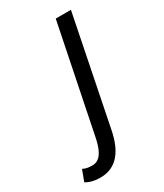

<svg xmlns="http://www.w3.org/2000/svg" viewBox="-301 -556 718 843"><g transform="rotate(-30 58.0 -134.5)"><path d="M-49 217C36 217 78 152 96 62L206 -486H129L18 61C5 120 -16 153 -54 153C-71 153 -87 151 -101 143L-122 199C-101 212 -77 217 -49 217Z"/></g></svg>

Font: Source Sans Pro
Style: Italic
Weight: 400
Italic angle: -11°
Designer: Paul D. Hunt
Foundry: Adobe Systems Incorporated
Version: Version 3.006;hotconv 1.0.111;makeotfexe 2.5.65597